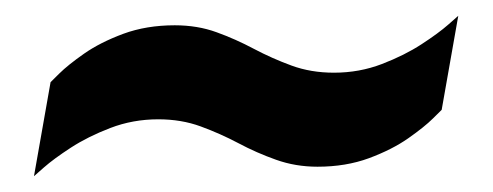

<svg xmlns="http://www.w3.org/2000/svg" viewBox="-20 -422 624 243"><path d="M23 -199 44 -318Q44 -318 54.9 -328.8Q65.9 -339.7 86.3 -354Q106.7 -368.3 136 -379.2Q165.3 -390 201.2 -390Q230 -390 254.1 -381.2Q278.2 -372.5 301.3 -360.2Q324.4 -348 349 -339Q373.5 -330 402.7 -330Q434.8 -330 463.4 -341Q492 -352 513.5 -366Q535 -380 547.5 -391Q560 -402 560 -402L539 -283Q539 -283 528.1 -272.2Q517.1 -261.3 496.7 -247Q476.3 -232.7 447 -221.8Q417.7 -211 381.8 -211Q354 -211 329.4 -219.8Q304.8 -228.5 281.7 -240.8Q258.6 -253 234 -262Q209.5 -271 180.3 -271Q148.2 -271 119.6 -260Q91 -249 69.5 -235Q48 -221 35.5 -210Q23 -199 23 -199Z"/></svg>

Font: Archivo VF Beta
Style: Italic
Weight: 400
Italic angle: -10°
Designer: Hector Gatti
Foundry: Omnibus-Type
Version: Version 1.002